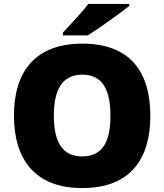

<svg xmlns="http://www.w3.org/2000/svg" viewBox="-20 -947 837 977"><path d="M638 -917V-927H429C396 -882 334 -818 300 -781V-767H427C481 -801 591 -879 638 -917ZM745 -358C745 -580 643 -725 399 -725C158 -725 51 -581 51 -359C51 -136 158 10 398 10C643 10 745 -137 745 -358ZM254 -358C254 -487 294 -567 399 -567C504 -567 542 -487 542 -358C542 -229 504 -151 398 -151C295 -151 254 -229 254 -358Z"/></svg>

Font: Noto Sans Bengali Black
Style: Regular
Weight: 900
Designer: Jelle Bosma - Monotype Design Team
Foundry: Monotype Imaging Inc.
Version: Version 2.003